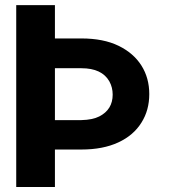

<svg xmlns="http://www.w3.org/2000/svg" viewBox="-20 -748 678 768"><path d="M44.9 0V-727.5H199.7V0ZM117.2 -475.1V-594.2H305.7Q393.6 -594.2 454.1 -564.9Q514.2 -535.6 545.7 -485.8Q577.1 -436 577.1 -371.6Q577.1 -307.1 545.9 -257.8Q514.2 -206.5 452.9 -178.2Q391.6 -149.9 305.7 -149.9H117.2V-267.6H305.7Q350.1 -268.6 377 -282.2Q430.7 -309.6 430.7 -369.6Q430.7 -398.4 417.5 -422.4Q387.7 -475.1 305.7 -475.1Z"/></svg>

Font: Inter Tight Stencil
Style: Bold
Weight: 700
Designer: Rasmus Andersson
Foundry: rsms
Version: Version 3.004;Glyphs 3.1.2 (3151)